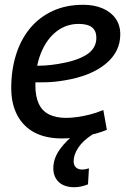

<svg xmlns="http://www.w3.org/2000/svg" viewBox="-20 -569 528 803"><path d="M111 -295Q138 -293 167.5 -295Q197 -297 226 -302Q300 -314 341.5 -340Q383 -366 383 -411Q383 -440 365 -454.5Q347 -469 309 -469Q256 -469 215 -436.5Q174 -404 151 -346.5Q128 -289 128 -211Q128 -166 142 -135.5Q156 -105 185 -90.5Q214 -76 256 -76Q278 -76 303 -79.5Q328 -83 356 -90Q384 -97 412 -109L427 -26Q385 -9 335.5 0.5Q286 10 239 10Q171 10 124 -15Q77 -40 52 -87.5Q27 -135 27 -201Q27 -276 47 -340Q67 -404 105.5 -450.5Q144 -497 200 -523Q256 -549 328 -549Q374 -549 409 -534Q444 -519 463.5 -491.5Q483 -464 483 -425Q483 -352 421.5 -301.5Q360 -251 251 -233Q211 -226 174 -225Q137 -224 104 -225ZM305 -18 366 -6Q327 19 307.5 48.5Q288 78 288 105Q288 122 297.5 131Q307 140 323 140Q331 140 338.5 138.5Q346 137 352 135L348 202Q336 207 321 210.5Q306 214 290 214Q263 214 243.5 204.5Q224 195 213.5 177Q203 159 203 135Q203 94 230 56Q257 18 305 -18Z"/></svg>

Font: Georama ExtraCondensed Thin Medium
Style: Italic
Weight: 500
Italic angle: -9°
Version: Version 1.001